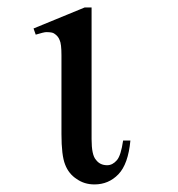

<svg xmlns="http://www.w3.org/2000/svg" viewBox="-20 -481 478 517"><path d="M311.5 -102.5Q316.4 -102.5 331.1 -102.5Q325.2 -39.1 298.8 -11.7Q272.5 15.6 234.4 15.6Q207 15.6 186.5 1Q165 -12.7 155.3 -38.1Q145.5 -62.5 145.5 -120.1Q145.5 -123 145.5 -126Q145.5 -194.3 145.5 -332Q145.5 -363.3 140.6 -373Q136.7 -383.8 126 -390.6Q121.1 -394.5 104.5 -394.5Q98.6 -394.5 76.2 -387.7Q74.2 -393.6 70.3 -404.3Q104.5 -418 208 -460.9Q212.9 -460.9 226.6 -460.9Q226.6 -372.1 226.6 -106.4Q226.6 -63.5 238.3 -50.8Q249 -36.1 268.6 -36.1Q283.2 -36.1 294.9 -49.8Q305.7 -62.5 311.5 -102.5Z"/></svg>

Font: Griech2
Style: Regular
Weight: 400
Version: 001.007